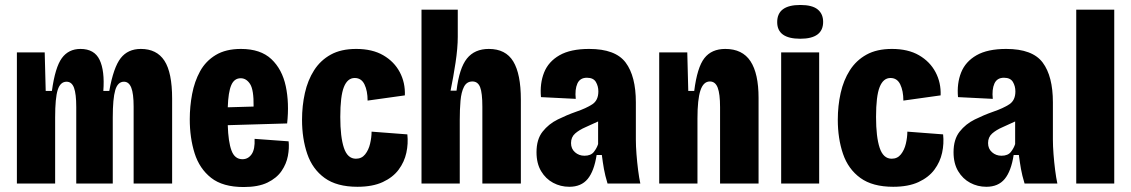

<svg xmlns="http://www.w3.org/2000/svg" viewBox="-20 -739 4554 773"><path d="M48 0V-528H160L164 -373H189Q202 -468 229 -505Q256 -542 304 -542Q360 -542 381 -498Q402 -454 396 -373H420Q437 -468 466 -505Q495 -542 547 -542Q611 -542 642 -494.5Q673 -447 673 -342V0H518V-310Q518 -362 508.5 -386Q499 -410 479 -410Q454 -410 444 -376Q434 -342 434 -266V0H287V-308Q287 -361 278 -385.5Q269 -410 248 -410Q223 -410 212.5 -377.5Q202 -345 202 -266V0Z M961 14Q877 14 830 -23Q783 -60 763.5 -122Q744 -184 744 -259Q744 -310 753.5 -360.5Q763 -411 785.5 -452Q808 -493 848.5 -517.5Q889 -542 950 -542Q1029 -542 1072.5 -501Q1116 -460 1130.5 -392Q1145 -324 1136 -242L897 -235Q899 -168 912 -133Q925 -98 956 -98Q979 -98 993 -118Q1007 -138 1005 -180L1142 -170Q1145 -143 1139 -111Q1133 -79 1113.5 -50.5Q1094 -22 1057 -4Q1020 14 961 14ZM949 -424Q923 -424 911 -396Q899 -368 897 -307L1001 -310Q1002 -377 987 -400.5Q972 -424 949 -424Z M1419 13Q1336 13 1287 -22.5Q1238 -58 1217 -119.5Q1196 -181 1196 -257Q1196 -313 1207.5 -364.5Q1219 -416 1244.5 -456Q1270 -496 1311.5 -519Q1353 -542 1414 -542Q1479 -542 1523 -516.5Q1567 -491 1589.5 -448.5Q1612 -406 1610 -355L1460 -334Q1460 -373 1447.5 -399Q1435 -425 1408 -425Q1379 -425 1364.5 -388.5Q1350 -352 1350 -268Q1350 -188 1364.5 -144Q1379 -100 1413 -100Q1436 -100 1450 -117.5Q1464 -135 1470 -160.5Q1476 -186 1476 -209L1620 -198Q1624 -161 1616 -124Q1608 -87 1585 -56Q1562 -25 1521 -6Q1480 13 1419 13Z M1677 0V-700H1823V-591Q1823 -546 1814 -486.5Q1805 -427 1794 -374H1818Q1829 -465 1860 -503.5Q1891 -542 1948 -542Q2016 -542 2046.5 -491.5Q2077 -441 2077 -338V0H1922V-309Q1922 -365 1913 -388Q1904 -411 1882 -411Q1859 -411 1848 -389.5Q1837 -368 1834 -333Q1831 -298 1831 -256V0Z M2272 13Q2237 13 2207 -3Q2177 -19 2158.5 -50Q2140 -81 2140 -126Q2140 -178 2164.5 -209Q2189 -240 2225.5 -258Q2262 -276 2299 -289Q2340 -303 2364.5 -319Q2389 -335 2389 -371Q2389 -392 2379 -409Q2369 -426 2343 -426Q2315 -426 2304.5 -402.5Q2294 -379 2298 -341L2158 -348Q2153 -403 2170.5 -447Q2188 -491 2232.5 -516.5Q2277 -542 2352 -542Q2458 -542 2499 -487Q2540 -432 2540 -327V-177Q2540 -151 2542.5 -118.5Q2545 -86 2549 -54.5Q2553 -23 2558 0H2426Q2416 -33 2411.5 -58.5Q2407 -84 2403 -115H2382Q2372 -50 2346 -18.5Q2320 13 2272 13ZM2333 -112Q2359 -112 2371 -127.5Q2383 -143 2388 -159V-250Q2363 -238 2337.5 -227Q2312 -216 2295.5 -201.5Q2279 -187 2279 -163Q2279 -140 2295 -126Q2311 -112 2333 -112Z M2634 0V-528H2747L2751 -373H2775Q2787 -468 2816 -505Q2845 -542 2900 -542Q2969 -542 3001.5 -492.5Q3034 -443 3034 -345V0H2879V-308Q2879 -361 2869.5 -386Q2860 -411 2838 -411Q2812 -411 2800 -375Q2788 -339 2788 -262V0Z M3125 0V-528H3278V0ZM3202 -583Q3109 -583 3109 -650Q3109 -719 3202 -719Q3250 -719 3272 -701Q3294 -683 3294 -651Q3294 -583 3202 -583Z M3576 13Q3493 13 3444 -22.5Q3395 -58 3374 -119.5Q3353 -181 3353 -257Q3353 -313 3364.5 -364.5Q3376 -416 3401.5 -456Q3427 -496 3468.5 -519Q3510 -542 3571 -542Q3636 -542 3680 -516.5Q3724 -491 3746.5 -448.5Q3769 -406 3767 -355L3617 -334Q3617 -373 3604.5 -399Q3592 -425 3565 -425Q3536 -425 3521.5 -388.5Q3507 -352 3507 -268Q3507 -188 3521.5 -144Q3536 -100 3570 -100Q3593 -100 3607 -117.5Q3621 -135 3627 -160.5Q3633 -186 3633 -209L3777 -198Q3781 -161 3773 -124Q3765 -87 3742 -56Q3719 -25 3678 -6Q3637 13 3576 13Z M3951 13Q3916 13 3886 -3Q3856 -19 3837.5 -50Q3819 -81 3819 -126Q3819 -178 3843.5 -209Q3868 -240 3904.5 -258Q3941 -276 3978 -289Q4019 -303 4043.5 -319Q4068 -335 4068 -371Q4068 -392 4058 -409Q4048 -426 4022 -426Q3994 -426 3983.5 -402.5Q3973 -379 3977 -341L3837 -348Q3832 -403 3849.5 -447Q3867 -491 3911.5 -516.5Q3956 -542 4031 -542Q4137 -542 4178 -487Q4219 -432 4219 -327V-177Q4219 -151 4221.5 -118.5Q4224 -86 4228 -54.5Q4232 -23 4237 0H4105Q4095 -33 4090.5 -58.5Q4086 -84 4082 -115H4061Q4051 -50 4025 -18.5Q3999 13 3951 13ZM4012 -112Q4038 -112 4050 -127.5Q4062 -143 4067 -159V-250Q4042 -238 4016.5 -227Q3991 -216 3974.5 -201.5Q3958 -187 3958 -163Q3958 -140 3974 -126Q3990 -112 4012 -112Z M4313 0V-700H4466V0Z"/></svg>

Font: Bricolage Grotesque 12pt Condensed ExtraBold
Style: Regular
Weight: 800
Width: 3
Designer: Mathieu Triay
Foundry: Atelier Triay
Version: Version 1.001; ttfautohint (v1.8.4.7-5d5b);gftools[0.9.33.de